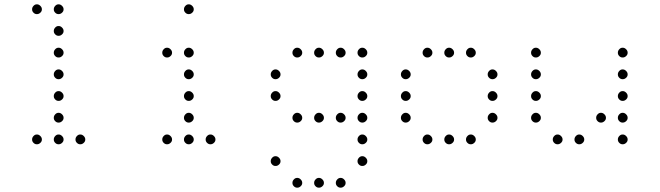

<svg xmlns="http://www.w3.org/2000/svg" viewBox="-20 -693 3040 885"><path d="M149 -673Q141 -673 134.5 -666Q128 -659 128 -651V-649Q128 -641 134.5 -634.5Q141 -628 149 -628H151Q159 -628 166 -634.5Q173 -641 173 -649V-651Q173 -659 166 -666Q159 -673 151 -673ZM249 -673Q241 -673 234.5 -666Q228 -659 228 -651V-649Q228 -641 234.5 -634.5Q241 -628 249 -628H251Q259 -628 266 -634.5Q273 -641 273 -649V-651Q273 -659 266 -666Q259 -673 251 -673ZM249 -573Q241 -573 234.5 -566Q228 -559 228 -551V-549Q228 -541 234.5 -534.5Q241 -528 249 -528H251Q259 -528 266 -534.5Q273 -541 273 -549V-551Q273 -559 266 -566Q259 -573 251 -573ZM249 -473Q241 -473 234.5 -466Q228 -459 228 -451V-449Q228 -441 234.5 -434.5Q241 -428 249 -428H251Q259 -428 266 -434.5Q273 -441 273 -449V-451Q273 -459 266 -466Q259 -473 251 -473ZM249 -373Q241 -373 234.5 -366Q228 -359 228 -351V-349Q228 -341 234.5 -334.5Q241 -328 249 -328H251Q259 -328 266 -334.5Q273 -341 273 -349V-351Q273 -359 266 -366Q259 -373 251 -373ZM249 -273Q241 -273 234.5 -266Q228 -259 228 -251V-249Q228 -241 234.5 -234.5Q241 -228 249 -228H251Q259 -228 266 -234.5Q273 -241 273 -249V-251Q273 -259 266 -266Q259 -273 251 -273ZM249 -173Q241 -173 234.5 -166Q228 -159 228 -151V-149Q228 -141 234.5 -134.5Q241 -128 249 -128H251Q259 -128 266 -134.5Q273 -141 273 -149V-151Q273 -159 266 -166Q259 -173 251 -173ZM149 -73Q141 -73 134.5 -66Q128 -59 128 -51V-49Q128 -41 134.5 -34.5Q141 -28 149 -28H151Q159 -28 166 -34.5Q173 -41 173 -49V-51Q173 -59 166 -66Q159 -73 151 -73ZM249 -73Q241 -73 234.5 -66Q228 -59 228 -51V-49Q228 -41 234.5 -34.5Q241 -28 249 -28H251Q259 -28 266 -34.5Q273 -41 273 -49V-51Q273 -59 266 -66Q259 -73 251 -73ZM349 -73Q341 -73 334.5 -66Q328 -59 328 -51V-49Q328 -41 334.5 -34.5Q341 -28 349 -28H351Q359 -28 366 -34.5Q373 -41 373 -49V-51Q373 -59 366 -66Q359 -73 351 -73Z M849 -673Q841 -673 834.5 -666Q828 -659 828 -651V-649Q828 -641 834.5 -634.5Q841 -628 849 -628H851Q859 -628 866 -634.5Q873 -641 873 -649V-651Q873 -659 866 -666Q859 -673 851 -673ZM749 -473Q741 -473 734.5 -466Q728 -459 728 -451V-449Q728 -441 734.5 -434.5Q741 -428 749 -428H751Q759 -428 766 -434.5Q773 -441 773 -449V-451Q773 -459 766 -466Q759 -473 751 -473ZM849 -473Q841 -473 834.5 -466Q828 -459 828 -451V-449Q828 -441 834.5 -434.5Q841 -428 849 -428H851Q859 -428 866 -434.5Q873 -441 873 -449V-451Q873 -459 866 -466Q859 -473 851 -473ZM849 -373Q841 -373 834.5 -366Q828 -359 828 -351V-349Q828 -341 834.5 -334.5Q841 -328 849 -328H851Q859 -328 866 -334.5Q873 -341 873 -349V-351Q873 -359 866 -366Q859 -373 851 -373ZM849 -273Q841 -273 834.5 -266Q828 -259 828 -251V-249Q828 -241 834.5 -234.5Q841 -228 849 -228H851Q859 -228 866 -234.5Q873 -241 873 -249V-251Q873 -259 866 -266Q859 -273 851 -273ZM849 -173Q841 -173 834.5 -166Q828 -159 828 -151V-149Q828 -141 834.5 -134.5Q841 -128 849 -128H851Q859 -128 866 -134.5Q873 -141 873 -149V-151Q873 -159 866 -166Q859 -173 851 -173ZM749 -73Q741 -73 734.5 -66Q728 -59 728 -51V-49Q728 -41 734.5 -34.5Q741 -28 749 -28H751Q759 -28 766 -34.5Q773 -41 773 -49V-51Q773 -59 766 -66Q759 -73 751 -73ZM849 -73Q841 -73 834.5 -66Q828 -59 828 -51V-49Q828 -41 834.5 -34.5Q841 -28 849 -28H851Q859 -28 866 -34.5Q873 -41 873 -49V-51Q873 -59 866 -66Q859 -73 851 -73ZM949 -73Q941 -73 934.5 -66Q928 -59 928 -51V-49Q928 -41 934.5 -34.5Q941 -28 949 -28H951Q959 -28 966 -34.5Q973 -41 973 -49V-51Q973 -59 966 -66Q959 -73 951 -73Z M1349 -473Q1341 -473 1334.5 -466Q1328 -459 1328 -451V-449Q1328 -441 1334.5 -434.5Q1341 -428 1349 -428H1351Q1359 -428 1366 -434.5Q1373 -441 1373 -449V-451Q1373 -459 1366 -466Q1359 -473 1351 -473ZM1449 -473Q1441 -473 1434.5 -466Q1428 -459 1428 -451V-449Q1428 -441 1434.5 -434.5Q1441 -428 1449 -428H1451Q1459 -428 1466 -434.5Q1473 -441 1473 -449V-451Q1473 -459 1466 -466Q1459 -473 1451 -473ZM1549 -473Q1541 -473 1534.5 -466Q1528 -459 1528 -451V-449Q1528 -441 1534.5 -434.5Q1541 -428 1549 -428H1551Q1559 -428 1566 -434.5Q1573 -441 1573 -449V-451Q1573 -459 1566 -466Q1559 -473 1551 -473ZM1649 -473Q1641 -473 1634.5 -466Q1628 -459 1628 -451V-449Q1628 -441 1634.5 -434.5Q1641 -428 1649 -428H1651Q1659 -428 1666 -434.5Q1673 -441 1673 -449V-451Q1673 -459 1666 -466Q1659 -473 1651 -473ZM1249 -373Q1241 -373 1234.5 -366Q1228 -359 1228 -351V-349Q1228 -341 1234.5 -334.5Q1241 -328 1249 -328H1251Q1259 -328 1266 -334.5Q1273 -341 1273 -349V-351Q1273 -359 1266 -366Q1259 -373 1251 -373ZM1649 -373Q1641 -373 1634.5 -366Q1628 -359 1628 -351V-349Q1628 -341 1634.5 -334.5Q1641 -328 1649 -328H1651Q1659 -328 1666 -334.5Q1673 -341 1673 -349V-351Q1673 -359 1666 -366Q1659 -373 1651 -373ZM1249 -273Q1241 -273 1234.5 -266Q1228 -259 1228 -251V-249Q1228 -241 1234.5 -234.5Q1241 -228 1249 -228H1251Q1259 -228 1266 -234.5Q1273 -241 1273 -249V-251Q1273 -259 1266 -266Q1259 -273 1251 -273ZM1649 -273Q1641 -273 1634.5 -266Q1628 -259 1628 -251V-249Q1628 -241 1634.5 -234.5Q1641 -228 1649 -228H1651Q1659 -228 1666 -234.5Q1673 -241 1673 -249V-251Q1673 -259 1666 -266Q1659 -273 1651 -273ZM1349 -173Q1341 -173 1334.5 -166Q1328 -159 1328 -151V-149Q1328 -141 1334.5 -134.5Q1341 -128 1349 -128H1351Q1359 -128 1366 -134.5Q1373 -141 1373 -149V-151Q1373 -159 1366 -166Q1359 -173 1351 -173ZM1449 -173Q1441 -173 1434.5 -166Q1428 -159 1428 -151V-149Q1428 -141 1434.5 -134.5Q1441 -128 1449 -128H1451Q1459 -128 1466 -134.5Q1473 -141 1473 -149V-151Q1473 -159 1466 -166Q1459 -173 1451 -173ZM1549 -173Q1541 -173 1534.5 -166Q1528 -159 1528 -151V-149Q1528 -141 1534.5 -134.5Q1541 -128 1549 -128H1551Q1559 -128 1566 -134.5Q1573 -141 1573 -149V-151Q1573 -159 1566 -166Q1559 -173 1551 -173ZM1649 -173Q1641 -173 1634.5 -166Q1628 -159 1628 -151V-149Q1628 -141 1634.5 -134.5Q1641 -128 1649 -128H1651Q1659 -128 1666 -134.5Q1673 -141 1673 -149V-151Q1673 -159 1666 -166Q1659 -173 1651 -173ZM1649 -73Q1641 -73 1634.5 -66Q1628 -59 1628 -51V-49Q1628 -41 1634.5 -34.5Q1641 -28 1649 -28H1651Q1659 -28 1666 -34.5Q1673 -41 1673 -49V-51Q1673 -59 1666 -66Q1659 -73 1651 -73ZM1249 27Q1241 27 1234.5 34Q1228 41 1228 49V51Q1228 59 1234.5 65.5Q1241 72 1249 72H1251Q1259 72 1266 65.5Q1273 59 1273 51V49Q1273 41 1266 34Q1259 27 1251 27ZM1649 27Q1641 27 1634.5 34Q1628 41 1628 49V51Q1628 59 1634.5 65.5Q1641 72 1649 72H1651Q1659 72 1666 65.5Q1673 59 1673 51V49Q1673 41 1666 34Q1659 27 1651 27ZM1349 127Q1341 127 1334.5 134Q1328 141 1328 149V151Q1328 159 1334.5 165.5Q1341 172 1349 172H1351Q1359 172 1366 165.5Q1373 159 1373 151V149Q1373 141 1366 134Q1359 127 1351 127ZM1449 127Q1441 127 1434.5 134Q1428 141 1428 149V151Q1428 159 1434.5 165.5Q1441 172 1449 172H1451Q1459 172 1466 165.5Q1473 159 1473 151V149Q1473 141 1466 134Q1459 127 1451 127ZM1549 127Q1541 127 1534.5 134Q1528 141 1528 149V151Q1528 159 1534.5 165.5Q1541 172 1549 172H1551Q1559 172 1566 165.5Q1573 159 1573 151V149Q1573 141 1566 134Q1559 127 1551 127Z M1949 -473Q1941 -473 1934.5 -466Q1928 -459 1928 -451V-449Q1928 -441 1934.5 -434.5Q1941 -428 1949 -428H1951Q1959 -428 1966 -434.5Q1973 -441 1973 -449V-451Q1973 -459 1966 -466Q1959 -473 1951 -473ZM2049 -473Q2041 -473 2034.5 -466Q2028 -459 2028 -451V-449Q2028 -441 2034.5 -434.5Q2041 -428 2049 -428H2051Q2059 -428 2066 -434.5Q2073 -441 2073 -449V-451Q2073 -459 2066 -466Q2059 -473 2051 -473ZM2149 -473Q2141 -473 2134.5 -466Q2128 -459 2128 -451V-449Q2128 -441 2134.5 -434.5Q2141 -428 2149 -428H2151Q2159 -428 2166 -434.5Q2173 -441 2173 -449V-451Q2173 -459 2166 -466Q2159 -473 2151 -473ZM1849 -373Q1841 -373 1834.5 -366Q1828 -359 1828 -351V-349Q1828 -341 1834.5 -334.5Q1841 -328 1849 -328H1851Q1859 -328 1866 -334.5Q1873 -341 1873 -349V-351Q1873 -359 1866 -366Q1859 -373 1851 -373ZM2249 -373Q2241 -373 2234.5 -366Q2228 -359 2228 -351V-349Q2228 -341 2234.5 -334.5Q2241 -328 2249 -328H2251Q2259 -328 2266 -334.5Q2273 -341 2273 -349V-351Q2273 -359 2266 -366Q2259 -373 2251 -373ZM1849 -273Q1841 -273 1834.5 -266Q1828 -259 1828 -251V-249Q1828 -241 1834.5 -234.5Q1841 -228 1849 -228H1851Q1859 -228 1866 -234.5Q1873 -241 1873 -249V-251Q1873 -259 1866 -266Q1859 -273 1851 -273ZM2249 -273Q2241 -273 2234.5 -266Q2228 -259 2228 -251V-249Q2228 -241 2234.5 -234.5Q2241 -228 2249 -228H2251Q2259 -228 2266 -234.5Q2273 -241 2273 -249V-251Q2273 -259 2266 -266Q2259 -273 2251 -273ZM1849 -173Q1841 -173 1834.5 -166Q1828 -159 1828 -151V-149Q1828 -141 1834.5 -134.5Q1841 -128 1849 -128H1851Q1859 -128 1866 -134.5Q1873 -141 1873 -149V-151Q1873 -159 1866 -166Q1859 -173 1851 -173ZM2249 -173Q2241 -173 2234.5 -166Q2228 -159 2228 -151V-149Q2228 -141 2234.5 -134.5Q2241 -128 2249 -128H2251Q2259 -128 2266 -134.5Q2273 -141 2273 -149V-151Q2273 -159 2266 -166Q2259 -173 2251 -173ZM1949 -73Q1941 -73 1934.5 -66Q1928 -59 1928 -51V-49Q1928 -41 1934.5 -34.5Q1941 -28 1949 -28H1951Q1959 -28 1966 -34.5Q1973 -41 1973 -49V-51Q1973 -59 1966 -66Q1959 -73 1951 -73ZM2049 -73Q2041 -73 2034.5 -66Q2028 -59 2028 -51V-49Q2028 -41 2034.5 -34.5Q2041 -28 2049 -28H2051Q2059 -28 2066 -34.5Q2073 -41 2073 -49V-51Q2073 -59 2066 -66Q2059 -73 2051 -73ZM2149 -73Q2141 -73 2134.5 -66Q2128 -59 2128 -51V-49Q2128 -41 2134.5 -34.5Q2141 -28 2149 -28H2151Q2159 -28 2166 -34.5Q2173 -41 2173 -49V-51Q2173 -59 2166 -66Q2159 -73 2151 -73Z M2449 -473Q2441 -473 2434.5 -466Q2428 -459 2428 -451V-449Q2428 -441 2434.5 -434.5Q2441 -428 2449 -428H2451Q2459 -428 2466 -434.5Q2473 -441 2473 -449V-451Q2473 -459 2466 -466Q2459 -473 2451 -473ZM2849 -473Q2841 -473 2834.5 -466Q2828 -459 2828 -451V-449Q2828 -441 2834.5 -434.5Q2841 -428 2849 -428H2851Q2859 -428 2866 -434.5Q2873 -441 2873 -449V-451Q2873 -459 2866 -466Q2859 -473 2851 -473ZM2449 -373Q2441 -373 2434.5 -366Q2428 -359 2428 -351V-349Q2428 -341 2434.5 -334.5Q2441 -328 2449 -328H2451Q2459 -328 2466 -334.5Q2473 -341 2473 -349V-351Q2473 -359 2466 -366Q2459 -373 2451 -373ZM2849 -373Q2841 -373 2834.5 -366Q2828 -359 2828 -351V-349Q2828 -341 2834.5 -334.5Q2841 -328 2849 -328H2851Q2859 -328 2866 -334.5Q2873 -341 2873 -349V-351Q2873 -359 2866 -366Q2859 -373 2851 -373ZM2449 -273Q2441 -273 2434.5 -266Q2428 -259 2428 -251V-249Q2428 -241 2434.5 -234.5Q2441 -228 2449 -228H2451Q2459 -228 2466 -234.5Q2473 -241 2473 -249V-251Q2473 -259 2466 -266Q2459 -273 2451 -273ZM2849 -273Q2841 -273 2834.5 -266Q2828 -259 2828 -251V-249Q2828 -241 2834.5 -234.5Q2841 -228 2849 -228H2851Q2859 -228 2866 -234.5Q2873 -241 2873 -249V-251Q2873 -259 2866 -266Q2859 -273 2851 -273ZM2449 -173Q2441 -173 2434.5 -166Q2428 -159 2428 -151V-149Q2428 -141 2434.5 -134.5Q2441 -128 2449 -128H2451Q2459 -128 2466 -134.5Q2473 -141 2473 -149V-151Q2473 -159 2466 -166Q2459 -173 2451 -173ZM2749 -173Q2741 -173 2734.5 -166Q2728 -159 2728 -151V-149Q2728 -141 2734.5 -134.5Q2741 -128 2749 -128H2751Q2759 -128 2766 -134.5Q2773 -141 2773 -149V-151Q2773 -159 2766 -166Q2759 -173 2751 -173ZM2849 -173Q2841 -173 2834.5 -166Q2828 -159 2828 -151V-149Q2828 -141 2834.5 -134.5Q2841 -128 2849 -128H2851Q2859 -128 2866 -134.5Q2873 -141 2873 -149V-151Q2873 -159 2866 -166Q2859 -173 2851 -173ZM2549 -73Q2541 -73 2534.5 -66Q2528 -59 2528 -51V-49Q2528 -41 2534.5 -34.5Q2541 -28 2549 -28H2551Q2559 -28 2566 -34.5Q2573 -41 2573 -49V-51Q2573 -59 2566 -66Q2559 -73 2551 -73ZM2649 -73Q2641 -73 2634.5 -66Q2628 -59 2628 -51V-49Q2628 -41 2634.5 -34.5Q2641 -28 2649 -28H2651Q2659 -28 2666 -34.5Q2673 -41 2673 -49V-51Q2673 -59 2666 -66Q2659 -73 2651 -73ZM2849 -73Q2841 -73 2834.5 -66Q2828 -59 2828 -51V-49Q2828 -41 2834.5 -34.5Q2841 -28 2849 -28H2851Q2859 -28 2866 -34.5Q2873 -41 2873 -49V-51Q2873 -59 2866 -66Q2859 -73 2851 -73Z"/></svg>

Font: Doto Rounded Light
Style: Regular
Weight: 300
Monospace: yes
Version: Version 1.000